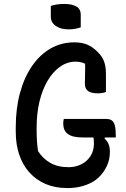

<svg xmlns="http://www.w3.org/2000/svg" viewBox="-20 -935 640 975"><path d="M304 -331H519Q538 -331 548.5 -323Q559 -315 563.5 -296.5Q568 -278 568 -246V-237H400Q373 -237 354.5 -241.5Q336 -246 324 -255Q312 -264 306.5 -277.5Q301 -291 301 -309Q301 -315 302 -321.5Q303 -328 304 -331ZM358 -720Q377 -720 393.5 -717Q410 -714 424 -708Q438 -702 450.5 -693Q463 -684 475 -672Q499 -649 508.5 -623Q518 -597 518 -557Q518 -542 518 -527Q518 -512 518 -497Q518 -482 518 -468Q511 -465 500 -463Q489 -461 476 -461Q444 -461 427.5 -472.5Q411 -484 411 -511Q411 -541 412 -561.5Q413 -582 412.5 -600Q412 -618 409 -639L428 -601Q412 -613 396.5 -617.5Q381 -622 364 -622Q322 -622 285.5 -596.5Q249 -571 222 -525.5Q195 -480 180.5 -419.5Q166 -359 166 -288V-272Q166 -246 167.5 -221.5Q169 -197 173 -168Q197 -130 235 -108Q273 -86 328 -86Q364 -86 393.5 -101Q423 -116 440 -143Q457 -170 457 -206Q457 -217 456 -226Q455 -235 454 -243.5Q453 -252 451 -260H519L511 -231Q524 -220 531 -204Q538 -188 538 -164Q538 -125 523 -93Q508 -61 486 -39Q469 -21 444.5 -8Q420 5 389.5 12.5Q359 20 321 20Q260 20 212 -0.5Q164 -21 130 -58.5Q96 -96 78 -148.5Q60 -201 60 -266V-288Q60 -384 81.5 -463Q103 -542 142.5 -599.5Q182 -657 236.5 -688.5Q291 -720 358 -720ZM238 -905Q244 -907 252.5 -909Q261 -911 270 -912.5Q279 -914 288.5 -914.5Q298 -915 307 -915Q344 -915 367 -902.5Q390 -890 390 -860V-796Q384 -794 376.5 -792Q369 -790 361 -788.5Q353 -787 344.5 -786.5Q336 -786 327 -786Q288 -786 263 -803.5Q238 -821 238 -850Z"/></svg>

Font: Recursive Monospace Casual Medium
Style: Regular
Weight: 500
Version: Version 1.047